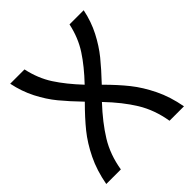

<svg xmlns="http://www.w3.org/2000/svg" viewBox="-190 -834 968 968"><g transform="rotate(-45 294.5 -350.0)"><path d="M468 0Q453 -91 409.5 -162Q366 -233 294 -308Q223 -232 179.5 -161.5Q136 -91 121 0H17Q32 -82 64 -147.5Q96 -213 136 -262.5Q176 -312 234 -370Q179 -427 142 -472Q105 -517 75.5 -574.5Q46 -632 32 -700H134Q151 -621 190.5 -560Q230 -499 294 -431Q358 -498 398 -559.5Q438 -621 455 -700H556Q542 -632 512.5 -575Q483 -518 446.5 -473Q410 -428 355 -370Q413 -312 452.5 -262.5Q492 -213 524 -147.5Q556 -82 571 0Z"/></g></svg>

Font: Krub Medium
Style: Regular
Weight: 500
Designer: Ekaluck Peanpanawate
Foundry: Cadson Demak Co.,Ltd.
Version: Version 1.000; ttfautohint (v1.6)